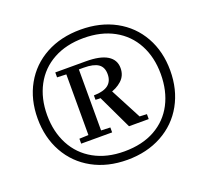

<svg xmlns="http://www.w3.org/2000/svg" viewBox="-128 -863 1073 1026"><g transform="rotate(-20 409.0 -350.0)"><path d="M307 -523V-551H399Q480 -551 520.5 -526Q561 -501 561 -454Q561 -411 531 -384Q501 -357 458 -346.5Q415 -336 377 -340V-365Q433 -366 459 -386.5Q485 -407 485 -447Q485 -487 458.5 -505Q432 -523 376 -523ZM568 -176 609 -174V-146H497L400 -350L473 -357ZM225 -174 277 -176V-521L225 -523V-551H349V-176L401 -174V-146H225ZM429 20Q317 20 231.5 -27Q146 -74 99 -158.5Q52 -243 52 -351Q52 -459 99 -543Q146 -627 231.5 -673.5Q317 -720 429 -720Q541 -720 626.5 -673.5Q712 -627 759 -543Q806 -459 806 -351Q806 -243 759 -158.5Q712 -74 626 -27Q540 20 429 20V-28Q531 -28 603.5 -68.5Q676 -109 714 -182Q752 -255 752 -351Q752 -446 713 -519Q674 -592 601 -632Q528 -672 429 -672Q330 -672 257 -632Q184 -592 145 -519Q106 -446 106 -351Q106 -256 145 -182.5Q184 -109 257 -68.5Q330 -28 429 -28V20Z"/></g></svg>

Font: Minipax
Style: Regular
Weight: 400
Designer: Raphaël Ronot
Foundry: Velvetyne Type Foundry
Version: Version 1.000